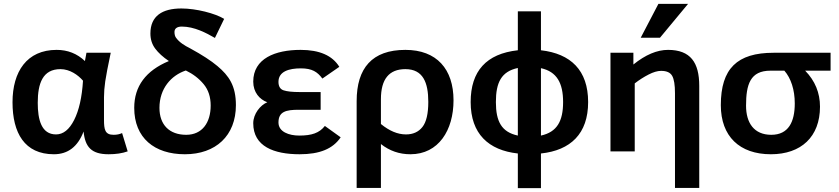

<svg xmlns="http://www.w3.org/2000/svg" viewBox="-20 -786 4358 997"><path d="M520 -165V-281C520 -306.3 522.2 -333.8 526.5 -363.5C530.8 -393.2 540.3 -442.7 555 -512H429L421 -469C380.3 -507.7 331.3 -527 274 -527C119.9 -527 45 -414.6 45 -255C45 -96 107.3 15 260 15C332.7 15 384 -24.3 414 -103C422.1 -22.4 454.7 15 544 15C582 15 615 10 643 0L614 -95C601.3 -89 586.7 -86 570 -86C525.1 -86 520 -113 520 -165ZM176 -252C176 -353.4 201.9 -427 294 -427C342.4 -427 385.3 -396.9 411 -367C405.7 -281 390.3 -213 365 -163C339.7 -113 308.3 -88 271 -88C194.9 -88 176 -164.8 176 -252Z M761 -612C761 -582 769.3 -555.8 786 -533.5C802.7 -511.2 826.3 -489.7 857 -469C737 -419 677 -338 677 -226C677 -69.8 782 15 940 15C1100 15 1205 -81.1 1205 -240C1205 -341.1 1168.6 -392.9 1109 -443C1075.7 -471 1029 -501.3 969 -534C936.3 -550.4 911 -566.6 894 -590C888.7 -597.3 886 -607.3 886 -620C886 -639 901 -648 924 -648C989.2 -648 1050.9 -614.9 1096 -589L1144 -688C1097.2 -716.6 998.7 -742 922 -742C823.7 -742 761 -703.9 761 -612ZM947 -86C859.2 -86 808 -138.2 808 -226C808 -326.3 868.8 -394.6 945 -420C982.3 -402 1013.2 -378.3 1037.5 -349C1061.8 -319.7 1074 -282.7 1074 -238C1074 -149.4 1030.1 -86 947 -86Z M1534 -82C1480.3 -82 1426 -101.4 1426 -150C1426 -206.7 1465.3 -216 1531 -216H1645V-308H1536C1498 -308 1470.2 -311 1452.5 -317C1434.8 -323 1426 -337.7 1426 -361C1426 -415.5 1481.5 -431 1542 -431C1600.8 -431 1628.2 -412.8 1654 -378L1742 -439C1706 -497.7 1639 -527 1541 -527C1409.1 -527 1295 -482.3 1295 -362C1295 -306.6 1327.9 -269.7 1368 -255C1332.1 -240.6 1295 -194.6 1295 -146C1295 -25.3 1403 15 1536 15C1639.6 15 1708.4 -12.8 1749 -73L1667 -132C1638.1 -95.2 1598.5 -82 1534 -82Z M2335 -265C2335 -426.9 2247.9 -527 2085 -527C1912.5 -527 1832 -432.5 1832 -261V190H1958V-38C2002.7 -2.7 2053.7 15 2111 15C2257.6 15 2335 -110.2 2335 -265ZM2204 -257C2204 -195.7 2193.8 -152.2 2173.5 -126.5C2153.2 -100.8 2124.7 -88 2088 -88C2045.3 -88 2002 -106 1958 -142V-271C1958 -375 2000.3 -427 2085 -427C2177 -427 2204 -357 2204 -257Z M3034 -256C3034 -421.6 2943.3 -507.4 2789 -525V-727H2669V-525C2505.7 -507 2424 -417.3 2424 -256C2424 -91.1 2516.9 -5.6 2669 11V191H2789V11C2942.8 -5.4 3034 -91.4 3034 -256ZM2669 -433V-82C2584.3 -100.2 2555 -155.4 2555 -256C2555 -358.3 2583.5 -414.6 2669 -433ZM2789 -82V-432C2871.8 -413.9 2904 -354.3 2904 -256C2904 -156.8 2872.3 -100.2 2789 -82Z M3449 -527C3391.7 -527 3331.7 -501.7 3269 -451V-512H3150V0H3276V-353C3299.3 -371 3323.3 -386.3 3348 -399C3372.7 -411.7 3394.3 -418 3413 -418C3441.7 -418 3460.8 -409.3 3470.5 -392C3480.2 -374.7 3485 -344.7 3485 -302V190H3611V-340C3611 -461.4 3565.5 -527 3449 -527ZM3407 -590 3553 -766H3399L3307 -590Z M3723 -240C3723 -78 3820.4 15 3983 15C4140.2 15 4238 -75.9 4238 -232C4238 -304 4212.3 -366.3 4161 -419H4293V-512H3997C3807.4 -512 3723 -429.6 3723 -240ZM4107 -249C4107 -153.5 4074.7 -86 3985 -86C3895.1 -86 3854 -148.4 3854 -237C3854 -348 3875.7 -419 3981 -419H4053C4087.3 -379.8 4107 -319.6 4107 -249Z"/></svg>

Font: Fog Sans
Style: Bold
Weight: 700
Foundry: Intel Corporation
Version: Version 1.00